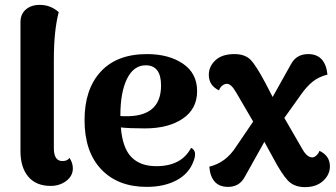

<svg xmlns="http://www.w3.org/2000/svg" viewBox="-20 -753 1380 788"><path d="M188 10Q128 10 96 -28Q64 -66 64 -133V-662Q64 -695 86 -714Q108 -733 143 -733Q188 -733 221 -703Q201 -628 201 -508V-145Q201 -92 236 -92Q257 -92 265 -105Q279 -85 279 -62Q279 -31 252 -10.5Q225 10 188 10Z M764 -146Q792 -134 773 -88Q754 -39 703.5 -12.5Q653 14 582 14Q464 14 395.5 -58Q327 -130 327 -260Q327 -387 393.5 -459Q460 -531 583 -531Q673 -531 731 -491.5Q789 -452 789 -379Q789 -306 730 -266Q671 -226 574 -226Q511 -226 476 -230Q483 -145 519.5 -108Q556 -71 621 -71Q725 -71 764 -146ZM578 -485Q529 -485 501.5 -430Q474 -375 474 -278V-277Q480 -276 493 -276Q641 -273 641 -402Q641 -485 578 -485Z M1291 -134Q1334 -114 1334 -70Q1334 -36 1306 -10.5Q1278 15 1232 15Q1187 15 1161.5 -12Q1136 -39 1100 -107L1065 -171L984 -26Q962 14 916 14Q846 14 839 -69Q907 -85 949 -151L1019 -254L949 -374Q929 -409 911 -409Q901 -409 891.5 -401Q882 -393 879 -382Q837 -402 837 -446Q837 -480 864 -505.5Q891 -531 942 -531Q986 -531 1009 -507Q1032 -483 1071 -409L1099 -355L1174 -489Q1196 -531 1245 -531Q1315 -531 1324 -447Q1286 -437 1261.5 -416.5Q1237 -396 1214 -363L1147 -269L1221 -141Q1240 -107 1262 -107Q1270 -107 1279 -115.5Q1288 -124 1291 -134Z"/></svg>

Font: Arima Koshi Bold
Style: Regular
Weight: 700
Designer: Joana Correia and Natanael Gama
Foundry: NDISCOVER
Version: Version 1.019;PS 001.019;hotconv 1.0.88;makeotf.lib2.5.64775